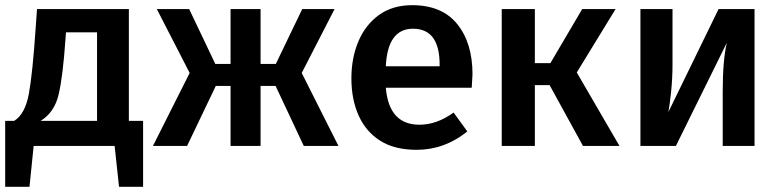

<svg xmlns="http://www.w3.org/2000/svg" viewBox="-20 -564 3011 742"><path d="M533 158H440L423 0H110L94 158H0V-97H35Q77 -123 91.5 -201.5Q106 -280 118 -458L123 -529H478V-97H533ZM355 -97V-439H235L233 -412Q223 -268 206.5 -198.5Q190 -129 137 -97Z M1288 0H1154L1045 -232H987V0H871V-232H814L703 0H571L713 -282L586 -529H711L812 -317H871V-529H987V-317H1046L1148 -529H1273L1146 -282Z M1590 15Q1505 15 1449.5 -20Q1394 -55 1366 -117.5Q1338 -180 1338 -261Q1338 -340 1365 -404Q1392 -468 1444.5 -506Q1497 -544 1573 -544Q1688 -544 1747 -471Q1806 -398 1806 -277L1803 -225H1471Q1483 -82 1601 -82Q1668 -82 1733 -129L1786 -56Q1698 15 1590 15ZM1679 -308V-314Q1679 -453 1576 -453Q1478 -453 1471 -308Z M2374 0H2233L2104 -235H2047V0H1919V-529H2047V-320H2107L2230 -529H2359L2209 -284Z M2896 0H2773V-212Q2773 -331 2789 -399L2592 0H2455V-529H2579V-317Q2579 -261 2573.5 -209Q2568 -157 2563 -131L2757 -529H2896Z"/></svg>

Font: Trujillo Medium
Style: Regular
Weight: 500
Designer: Fira Sans original fonts by bBox Type GmbH, Carrois Corporate GbR, & Edenspiekermann AG / Changes by Cristiano Sobral
Foundry: Fira Sans original fonts by bBox Type GmbH, Carrois Corporate GbR, & Edenspiekermann AG / Changes by Cristiano Sobral
Version: Version 4.301;October 17, 2021;FontCreator 14.0.0.2814 64-bi